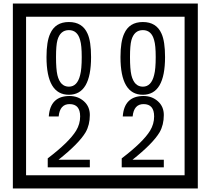

<svg xmlns="http://www.w3.org/2000/svg" viewBox="-20 -980 1195 1090"><path d="M1103 90H53V-960H1103ZM1028 15V-885H128V15ZM497 -656Q497 -442 371 -442Q244 -442 244 -656Q244 -744 265 -789Q294 -855 371 -855Q448 -855 477 -789Q497 -745 497 -656ZM444 -656Q444 -723 435 -752Q420 -809 371 -809Q322 -809 306 -752Q298 -723 298 -656Q298 -587 306 -553Q322 -488 371 -488Q419 -488 435 -554Q444 -587 444 -656ZM917 -656Q917 -442 791 -442Q664 -442 664 -656Q664 -744 685 -789Q714 -855 791 -855Q868 -855 897 -789Q917 -745 917 -656ZM864 -656Q864 -723 855 -752Q840 -809 791 -809Q742 -809 726 -752Q718 -723 718 -656Q718 -587 726 -553Q742 -488 791 -488Q839 -488 855 -554Q864 -587 864 -656ZM490 -30H251V-81Q372 -173 412 -238Q435 -276 435 -319Q435 -389 375 -389Q320 -389 313 -319H257Q265 -435 375 -435Q423 -435 456.5 -405Q490 -375 490 -327Q490 -271 466 -229Q428 -165 312 -73H490ZM910 -30H671V-81Q792 -173 832 -238Q855 -276 855 -319Q855 -389 795 -389Q740 -389 733 -319H677Q685 -435 795 -435Q843 -435 876.5 -405Q910 -375 910 -327Q910 -271 886 -229Q848 -165 732 -73H910Z"/></svg>

Font: Unicode BMP Fallback SIL
Style: Regular
Weight: 400
Foundry: NRSI, SIL International
Version: Version 5.1 Based on Unicode 5.1